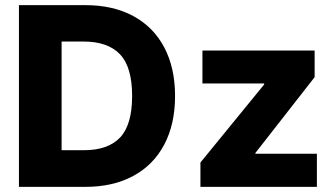

<svg xmlns="http://www.w3.org/2000/svg" viewBox="-20 -727 1307 747"><path d="M53.7 0V-707H312.5Q419.9 -707 498.5 -664.6Q577.1 -622.1 619.1 -542.5Q661.1 -462.9 661.1 -353.5Q661.1 -244.1 619.1 -164.6Q577.1 -85 498.5 -42.5Q419.9 0 312.5 0ZM306.6 -142.6Q400.4 -142.6 447.3 -192.1Q494.1 -241.7 494.1 -353.5Q494.1 -465.8 447 -515.6Q399.9 -565.4 304.7 -565.4H219.7V-142.6ZM759.8 -94.7 1007.8 -398.4V-402.3H767.6V-530.3H1204.1V-426.8L973.6 -131.8V-128.9H1212.9V0H759.8Z"/></svg>

Font: Pretendard JP ExtraBold
Style: Regular
Weight: 800
Designer: Base glyphs from Inter by Rasmus Andersson; Hangeul glyphs from Noto Sans CJK(Source Han Sans) by Jang Soo-young and Kan
Foundry: Kil Hyung-jin
Version: Version 1.309